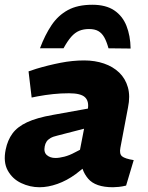

<svg xmlns="http://www.w3.org/2000/svg" viewBox="-23 -779 621 807"><path d="M507 1Q491 5 476.5 6.5Q462 8 452 8Q378 8 347.5 -28Q317 -64 317 -114L311 -138L346 -319Q352 -353 334.5 -370Q317 -387 267 -387Q233 -387 200 -383.5Q167 -380 135 -374L110 -369L97 -479L130 -490Q180 -505 231 -515Q282 -525 331 -525Q376 -525 414 -512Q452 -499 478 -474Q504 -449 514.5 -412Q525 -375 515 -327L483 -158Q478 -132 490 -122Q502 -112 539 -106ZM143 8Q103 8 66 -9.5Q29 -27 9.5 -62.5Q-10 -98 1 -151Q9 -190 29.5 -218Q50 -246 90.5 -265Q131 -284 199 -296L360 -325L342 -241L218 -209Q200 -205 189 -198.5Q178 -192 172.5 -183.5Q167 -175 165 -164Q160 -139 174 -127Q188 -115 210 -115Q226 -115 247.5 -120.5Q269 -126 291 -138L328 -157L351 -91L295 -47Q258 -20 218.5 -6Q179 8 143 8ZM365 -759Q422 -759 457 -735.5Q492 -712 508.5 -670.5Q525 -629 526 -575L433 -576Q425 -605 415 -622.5Q405 -640 390 -648.5Q375 -657 351 -657Q328 -657 310 -649.5Q292 -642 276.5 -624.5Q261 -607 244 -576H145Q166 -632 193.5 -673Q221 -714 262 -736.5Q303 -759 365 -759Z"/></svg>

Font: REM
Style: Bold Italic
Weight: 700
Italic angle: -11°
Designer: Octavio Pardo
Foundry: Ashler Design
Version: Version 1.005;gftools[0.9.28]